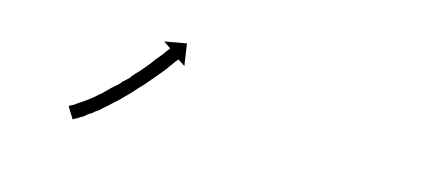

<svg xmlns="http://www.w3.org/2000/svg" viewBox="-31 -377 622 278"><g transform="rotate(10 280.0 -237.5)"><path d="M76 -188Q76 -188 76 -188Q76 -188 76 -188Q76 -188 76 -188Q76 -188 76 -188Q78 -189 81 -190Q81 -190 81 -190Q81 -190 81 -190Q81 -190 81 -190Q81 -190 81 -190Q84 -192 88 -194Q88 -194 88 -194Q88 -194 88 -194Q88 -194 88 -194Q88 -194 88 -194Q92 -196 97 -199Q97 -199 97 -199Q97 -199 97 -199Q97 -199 97 -199Q97 -199 97 -199Q102 -202 108 -206Q108 -206 108 -206Q108 -206 108 -206Q108 -206 108 -206Q108 -206 108 -206Q113 -210 119 -214Q119 -214 119 -214Q119 -214 119 -214Q119 -214 119 -214Q119 -214 119 -214Q125 -219 131 -224Q131 -224 131 -224Q131 -224 131 -224Q131 -224 131 -224Q131 -224 131 -224Q137 -228 144 -234Q144 -234 144 -234Q144 -234 144 -234Q144 -234 143.5 -234Q143 -234 143 -234Q150 -239 156 -244Q156 -244 155.5 -244Q155 -244 155 -244Q155 -244 155 -244Q155 -244 155 -244Q161 -250 167 -255Q167 -255 167 -255Q167 -255 167 -255Q167 -255 167 -255Q167 -255 167 -255Q172 -260 177 -265Q177 -265 177 -265Q177 -265 177 -265Q177 -265 177 -265Q177 -265 177 -265Q182 -270 186 -275Q186 -275 186 -275Q186 -275 186 -275Q186 -275 186 -275Q186 -275 186 -275Q190 -279 194 -283Q197 -286 199 -289Q201 -291 203 -293Q204 -294 204 -295L194 -303L227 -306L229 -273L219 -281Q219 -281 218 -280Q216 -278 214 -276Q212 -273 208 -269Q205 -265 201 -261Q201 -261 201 -261Q201 -261 201 -261Q201 -261 201 -261Q201 -261 201 -261Q196 -256 191 -251Q191 -251 191 -251Q191 -251 191 -251Q191 -251 191 -251Q191 -251 191 -251Q186 -246 181 -241Q181 -241 181 -241Q181 -241 181 -241Q181 -241 181 -241Q181 -241 181 -241Q175 -235 169 -230Q169 -230 169 -230Q169 -230 169 -230Q169 -230 169 -230Q169 -230 169 -230Q163 -224 157 -219Q157 -219 157 -219Q157 -219 157 -219Q157 -219 157 -219Q157 -219 157 -219Q150 -213 144 -208Q144 -208 144 -208Q144 -208 144 -208Q144 -208 144 -208Q144 -208 144 -208Q137 -203 131 -198Q131 -198 131 -198Q131 -198 131 -198Q131 -198 131 -198Q131 -198 131 -198Q125 -194 119 -189Q119 -189 119 -189Q119 -189 119 -189Q119 -189 119 -189Q119 -189 119 -189Q113 -186 108 -182Q108 -182 107.5 -182Q107 -182 107 -182Q107 -182 107 -182Q107 -182 107 -182Q102 -179 98 -176Q98 -176 98 -176Q98 -176 98 -176Q98 -176 98 -176Q98 -176 98 -176Q93 -174 90 -172Q90 -172 90 -172Q90 -172 90 -172Q90 -172 90 -172Q90 -172 90 -172Q87 -171 85 -170Q85 -170 85 -170Q85 -170 85 -170Q85 -170 85 -170Q85 -170 85 -170Q84 -169 83 -169L74 -187Q75 -187 76 -188Z"/></g></svg>

Font: FRB American Cursive Just Arrows
Style: Italic
Weight: 400
Italic angle: -25°
Version: Version 2.0;Modular Font Editor K font №1